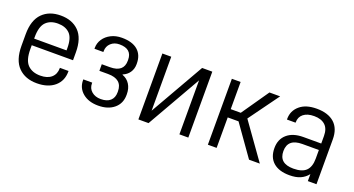

<svg xmlns="http://www.w3.org/2000/svg" viewBox="-40 -948 2558 1387"><g transform="rotate(20 1239.0 -254.0)"><path d="M127 -240.2V-210Q127 -125 162.1 -89.8Q197.3 -54.7 258.8 -54.7Q313.5 -54.7 343.8 -81.1Q374 -107.4 374 -153.3V-156.2H440.4V-151.4Q440.4 -80.1 390.6 -37.1Q339.8 5.9 253.9 5.9Q165 5.9 112.3 -46.9Q58.6 -100.6 58.6 -211.9V-299.8Q58.6 -408.2 112.3 -461.9Q164.1 -513.7 252 -513.7Q339.8 -513.7 391.6 -461.9Q444.3 -409.2 444.3 -299.8V-240.2ZM161.1 -418.9Q127 -384.8 127 -301.8V-291H376V-308.6Q376 -387.7 342.8 -419.9Q309.6 -452.1 252 -452.1Q194.3 -452.1 161.1 -418.9Z M561.5 -135.7H629.9V-129.9Q629.9 -91.8 657.2 -68.4Q684.6 -44.9 727.5 -44.9Q775.4 -44.9 800.8 -67.9Q826.2 -90.8 826.2 -132.8V-139.6Q826.2 -233.4 715.8 -233.4H649.4V-284.2H711.9Q817.4 -284.2 817.4 -372.1V-378.9Q817.4 -462.9 721.7 -462.9Q681.6 -462.9 655.8 -439Q629.9 -415 629.9 -377.9V-371.1H561.5V-377.9Q561.5 -415 582 -445.8Q602.5 -476.6 638.7 -495.1Q674.8 -513.7 721.7 -513.7Q801.8 -513.7 843.8 -477.5Q885.7 -441.4 885.7 -375V-370.1Q885.7 -334 867.2 -306.6Q848.6 -279.3 816.4 -266.6V-263.7Q853.5 -250 873.5 -218.3Q893.6 -186.5 893.6 -142.6V-136.7Q893.6 -71.3 847.7 -32.7Q801.8 5.9 725.6 5.9Q652.3 5.9 606.9 -31.7Q561.5 -69.3 561.5 -129.9Z M1034.2 -506.8H1102.5V-91.8L1339.8 -506.8H1418V0H1349.6V-415L1112.3 0H1034.2Z M1568.4 -506.8H1635.7V-297.9H1712.9L1857.4 -506.8H1939.5L1771.5 -275.4L1967.8 0H1884.8L1718.8 -234.4H1635.7V0H1568.4Z M2355.5 -470.7Q2403.3 -427.7 2403.3 -344.7V0H2336.9V-53.7Q2314.5 -24.4 2279.3 -8.8Q2246.1 5.9 2196.3 5.9Q2116.2 5.9 2072.3 -32.2Q2028.3 -70.3 2028.3 -142.6Q2028.3 -210 2073.2 -249Q2118.2 -288.1 2198.2 -288.1H2335V-345.7Q2335 -401.4 2305.7 -428.7Q2275.4 -457 2220.7 -457Q2168 -457 2138.7 -433.6Q2109.4 -410.2 2109.4 -369.1V-366.2H2043V-371.1Q2043 -434.6 2090.8 -474.6Q2136.7 -513.7 2219.7 -513.7Q2307.6 -513.7 2355.5 -470.7ZM2304.7 -79.1Q2335 -109.4 2335 -171.9V-238.3H2208Q2096.7 -238.3 2096.7 -143.6Q2096.7 -48.8 2207 -48.8Q2274.4 -48.8 2304.7 -79.1Z"/></g></svg>

Font: DINish
Style: Regular
Weight: 400
Designer: Bert Driehuis
Foundry: Playbeing
Version: Version 3.008; git-95204e4c-release